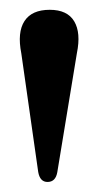

<svg xmlns="http://www.w3.org/2000/svg" viewBox="-20 -810 201 392"><path d="M77 -438.5Q61.5 -438.5 58 -459L23.5 -701Q15 -744 30 -767Q45 -790 81.5 -790Q117.5 -790 131.5 -766.5Q145.5 -743 137 -701.5L97 -458.5Q93.5 -438.5 77 -438.5Z"/></svg>

Font: Fraunces 144pt Soft SemiBold
Style: Regular
Weight: 600
Version: Version 1.000;[b76b70a41]